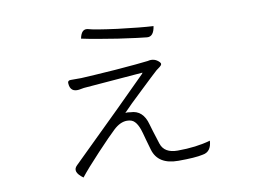

<svg xmlns="http://www.w3.org/2000/svg" viewBox="-73 -725 1146 869"><g transform="rotate(-10 500.0 -290.5)"><path d="M342 -582Q351 -627 381 -619Q406 -611 512 -597Q618 -584 675 -581Q668 -533 637 -536Q611 -538 506 -553Q402 -569 342 -582ZM675 -415Q685 -405 670 -394Q659 -385 654 -382Q637 -367 573 -306Q509 -246 481 -216Q492 -218 504 -215Q562 -214 580 -146Q585 -127 609 -52Q624 -7 685 -7Q770 -7 836 -26Q833 25 793 31Q758 39 680 39Q587 39 566 -32Q562 -44 552 -81Q542 -119 538 -130Q529 -155 517 -167Q505 -180 482 -180Q451 -180 420 -151Q395 -128 333 -62Q272 3 244 39Q197 5 225 -21Q494 -284 584 -375Q592 -383 587 -382Q564 -380 316 -360L293 -356Q253 -351 250 -391Q248 -406 263 -406H312Q357 -408 470 -416Q583 -425 622 -430Q653 -438 675 -415Z"/></g></svg>

Font: Swei Half Moon CJK SC
Style: Light
Weight: 300
Version: Version 2.071